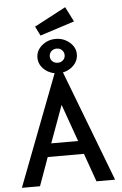

<svg xmlns="http://www.w3.org/2000/svg" viewBox="-63 -1023 677 1067"><g transform="rotate(-5 275.0 -489.5)"><path d="M431 0 375 -158H173L116 0H15L256 -630H294L535 0ZM275 -440 199 -232H349ZM274 -617Q229 -617 196.5 -645Q164 -673 164 -713Q164 -752 196.5 -780Q229 -808 274 -808Q318 -808 351 -780Q384 -752 384 -713Q384 -673 351.5 -645Q319 -617 274 -617ZM275 -675Q292 -675 304 -686Q316 -697 316 -714Q316 -731 304 -742.5Q292 -754 275 -754Q257 -754 245 -742.5Q233 -731 233 -714Q233 -697 245 -686Q257 -675 275 -675ZM192 -834 166 -886 342 -979 384 -896Z"/></g></svg>

Font: Inconsolata SemiExpanded SemiBold
Style: Regular
Weight: 600
Width: 6
Monospace: yes
Designer: Raph Levien, Cyreal, Brenton Simpson
Foundry: Raph Levien, Cyreal, Google
Version: Version 3.001; ttfautohint (v1.8.2.53-6de2)